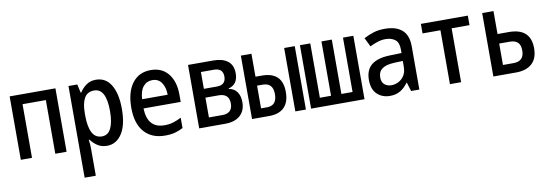

<svg xmlns="http://www.w3.org/2000/svg" viewBox="-58 -959 4615 1607"><g transform="rotate(-10 2250.0 -155.5)"><path d="M56 0V-539H445V0H349V-456H151V0Z M556 240V-539H631L647 -467H652Q674 -502 708 -526.5Q742 -551 790 -551Q874 -551 918.5 -477Q963 -403 963 -273Q963 -136 915 -63Q867 10 788 10Q742 10 708.5 -12Q675 -34 651 -66H645Q648 -50 649.5 -28.5Q651 -7 651 13V240ZM760 -75Q811 -75 836.5 -126Q862 -177 862 -273Q862 -465 760 -465Q702 -465 676.5 -419.5Q651 -374 651 -290V-270Q651 -177 677 -126Q703 -75 760 -75Z M1282 10Q1169 10 1105.5 -61.5Q1042 -133 1042 -267Q1042 -400 1098.5 -475.5Q1155 -551 1256 -551Q1352 -551 1405 -484.5Q1458 -418 1458 -306V-245H1142Q1147 -76 1291 -76Q1334 -76 1368.5 -87Q1403 -98 1435 -115V-27Q1404 -10 1367.5 0Q1331 10 1282 10ZM1144 -323H1361Q1360 -388 1332.5 -427Q1305 -466 1255 -466Q1207 -466 1177 -429.5Q1147 -393 1144 -323Z M1572 0V-539H1788Q1865 -539 1909 -505Q1953 -471 1953 -401Q1953 -307 1873 -286V-282Q1918 -275 1942 -241Q1966 -207 1966 -154Q1966 -81 1920.5 -40.5Q1875 0 1793 0ZM1668 -319H1778Q1855 -319 1855 -391Q1855 -462 1778 -462H1668ZM1668 -76H1785Q1824 -76 1846.5 -96.5Q1869 -117 1869 -159Q1869 -244 1780 -244H1668Z M2021 0V-539H2111V-344H2165Q2339 -344 2339 -175Q2339 -88 2295 -44Q2251 0 2167 0ZM2389 0V-539H2479V0ZM2111 -75H2161Q2246 -75 2246 -172Q2246 -222 2223.5 -245Q2201 -268 2159 -268H2111Z M2523 0V-539H2611V-77H2706V-539H2794V-77H2889V-539H2977V0Z M3194 10Q3127 10 3084 -31Q3041 -72 3041 -152Q3041 -237 3092.5 -279Q3144 -321 3248 -324L3349 -327V-359Q3349 -417 3317.5 -441Q3286 -465 3237 -465Q3204 -465 3170.5 -454.5Q3137 -444 3103 -427L3066 -503Q3110 -526 3151.5 -538.5Q3193 -551 3245 -551Q3342 -551 3392.5 -506Q3443 -461 3443 -368V0H3373L3350 -75H3347Q3317 -33 3280 -11.5Q3243 10 3194 10ZM3219 -76Q3251 -76 3280.5 -91Q3310 -106 3329 -136Q3348 -166 3348 -213V-260L3275 -257Q3205 -254 3171.5 -229.5Q3138 -205 3138 -157Q3138 -114 3162.5 -95Q3187 -76 3219 -76Z M3703 0V-458H3551V-539H3950V-458H3798V0Z M4072 0V-539H4168V-344H4264Q4449 -344 4449 -174Q4449 -88 4401 -44Q4353 0 4265 0ZM4168 -81H4258Q4348 -81 4348 -172Q4348 -220 4325 -241.5Q4302 -263 4257 -263H4168Z"/></g></svg>

Font: Noto Sans Mono ExtraCondensed Medium
Style: Regular
Weight: 500
Width: 2
Designer: Monotype Design Team
Foundry: Monotype Imaging Inc.
Version: Version 2.014